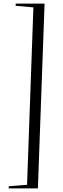

<svg xmlns="http://www.w3.org/2000/svg" viewBox="-20 -834 351 1064"><path d="M165 -793 67 -802V-814H227L190 210H28L29 198L130 190Z"/></svg>

Font: Literata 72pt Light
Style: Italic
Weight: 300
Italic angle: -2°
Designer: Latin by Veronika Burian and Jose Scaglione. Greek by Irene Vlachou. Cyrillic by Vera Evstafieva
Foundry: TypeTogether
Version: Version 3.002